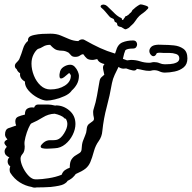

<svg xmlns="http://www.w3.org/2000/svg" viewBox="-80 -817 877 878"><path d="M563 -797Q569 -797 584.5 -792Q600 -787 598 -782Q598 -779 596 -777Q584 -764 575 -758Q566 -752 557 -744Q547 -734 539.5 -722Q532 -710 521 -701Q519 -700 517.5 -698Q516 -696 514 -694Q508 -688 500 -685Q496 -683 493 -683Q491 -683 484 -687.5Q477 -692 475 -693Q464 -695 460 -698Q456 -701 455 -710Q455 -712 451.5 -714Q448 -716 445 -717L441 -728Q440 -731 432.5 -733.5Q425 -736 420 -742Q407 -757 400.5 -765Q394 -773 383 -782Q378 -787 381.5 -791.5Q385 -796 392 -796H395Q403 -795 409.5 -789.5Q416 -784 437 -763Q440 -760 445.5 -754.5Q451 -749 454 -747L461 -742Q468 -737 473 -735.5Q478 -734 478 -726Q483 -725 485 -729Q487 -733 490 -736Q492 -742 495 -743Q498 -744 502 -745Q502 -745 502.5 -745.5Q503 -746 503 -747Q504 -749 506 -749Q508 -749 510 -752Q514 -757 517.5 -759Q521 -761 524 -768Q526 -772 528 -773Q530 -774 533 -777Q535 -780 547 -788.5Q559 -797 563 -797ZM81 41H78Q71 41 65 38Q36 33 10.5 17Q-15 1 -33 -27Q-36 -33 -36 -41Q-36 -49 -33 -56Q-45 -65 -45 -78Q-45 -86 -42.5 -90.5Q-40 -95 -37 -97Q-46 -101 -52.5 -107.5Q-59 -114 -59 -126Q-59 -129 -57 -134Q-55 -139 -50 -144V-145L-49 -146Q-53 -151 -56.5 -155.5Q-60 -160 -60 -164Q-60 -173 -46 -179Q-50 -184 -53.5 -189.5Q-57 -195 -57 -202Q-57 -225 -41 -231Q-25 -237 -9 -242L-6 -243Q-10 -252 -10 -262Q-10 -278 3 -283.5Q16 -289 34 -293V-295Q34 -315 47 -321.5Q60 -328 76 -325Q81 -339 94 -339H140Q153 -339 173 -334L176 -335Q210 -335 237.5 -311.5Q265 -288 265 -250Q265 -226 252.5 -200.5Q240 -175 218.5 -157.5Q197 -140 171 -139Q167 -139 156 -138Q145 -137 134 -137Q123 -137 114.5 -139Q106 -141 106 -147Q106 -153 117 -163Q126 -171 134 -173.5Q142 -176 149 -176H165Q169 -176 173 -176.5Q177 -177 181 -178Q198 -183 213 -207Q228 -231 228 -250Q228 -262 221 -274Q215 -274 212 -279Q207 -284 195.5 -289Q184 -294 170 -297Q141 -296 115.5 -280Q90 -264 64 -253Q59 -251 50.5 -231.5Q42 -212 36.5 -190.5Q31 -169 32 -158Q32 -155 32.5 -152Q33 -149 33 -147Q33 -124 23.5 -113.5Q14 -103 14 -92Q14 -76 23 -55.5Q32 -35 46 -18.5Q60 -2 74 2Q78 3 81 3Q84 3 88 3H93Q109 3 142 -2Q175 -7 202 -18Q207 -32 217 -39Q227 -46 239 -50V-51Q239 -76 247 -88Q255 -100 265.5 -106Q276 -112 284 -117.5Q292 -123 293 -133Q294 -157 299 -171.5Q304 -186 309.5 -198Q315 -210 316 -223Q317 -242 326 -249.5Q335 -257 343.5 -262.5Q352 -268 349 -280Q346 -291 346 -302Q346 -305 346 -308Q346 -311 347 -314Q359 -352 363.5 -379.5Q368 -407 375 -445Q377 -457 383 -463Q389 -469 393 -472L397 -475Q395 -486 393 -494Q391 -502 391 -508Q391 -517 398 -524Q388 -526 379 -531Q370 -536 365 -546V-547Q359 -546 353.5 -544.5Q348 -543 343 -543Q325 -543 317 -550Q309 -557 301 -569Q293 -569 285.5 -563Q278 -557 264 -557Q252 -557 246 -563Q240 -569 234 -576Q218 -585 205.5 -585Q193 -585 181 -588Q169 -591 152 -609Q151 -611 150.5 -611Q150 -611 149 -612Q130 -612 117.5 -604Q105 -596 93 -593Q82 -585 73 -567Q64 -549 64 -526Q64 -499 75 -471.5Q86 -444 105.5 -426Q125 -408 150 -408Q189 -408 216.5 -425.5Q244 -443 244 -471Q244 -473 241.5 -477Q239 -481 237 -483Q235 -483 228 -476.5Q221 -470 213 -464Q205 -458 199 -458Q192 -458 192 -471Q192 -473 192 -476Q192 -479 193 -482Q195 -501 210.5 -511Q226 -521 241 -521Q253 -521 262 -511.5Q271 -502 276 -490Q281 -478 281 -471Q281 -449 271.5 -432Q262 -415 248 -403L246 -400Q236 -387 215 -377.5Q194 -368 171.5 -362.5Q149 -357 134 -357Q117 -357 92.5 -370Q68 -383 50.5 -403Q33 -423 34 -444Q23 -450 16.5 -459.5Q10 -469 12 -482Q1 -488 -4 -501Q-12 -506 -12 -516Q-12 -524 -4 -531.5Q4 -539 8 -546Q19 -573 25.5 -595Q32 -617 48 -630Q47 -640 52.5 -646.5Q58 -653 76 -657Q94 -661 113.5 -662Q133 -663 151 -663Q178 -663 198 -654.5Q218 -646 237 -638Q256 -630 278 -629Q286 -637 297 -637Q303 -637 307 -634Q346 -612 377.5 -597.5Q409 -583 446 -572Q447 -574 448 -577Q449 -580 450 -583Q458 -614 479.5 -623Q501 -632 528 -632Q538 -632 542.5 -626.5Q547 -621 547 -614Q547 -607 542.5 -601Q538 -595 528 -595Q501 -595 493 -587Q493 -585 491 -581Q487 -571 485.5 -562.5Q484 -554 482 -548L501 -541L519 -543Q541 -543 561 -536.5Q581 -530 602 -530Q609 -530 613.5 -531.5Q618 -533 625 -533Q639 -533 650 -528Q661 -523 674 -523Q683 -523 698.5 -524Q714 -525 727 -531Q740 -537 740 -550Q740 -565 725.5 -570Q711 -575 694 -575Q677 -575 667 -575Q663 -575 659 -575.5Q655 -576 650 -576Q643 -576 637 -574Q631 -560 622 -560Q615 -560 609 -567.5Q603 -575 603 -584Q603 -593 610.5 -601.5Q618 -610 636 -612Q644 -613 652 -612.5Q660 -612 667 -612Q689 -612 714.5 -609.5Q740 -607 758.5 -594Q777 -581 777 -550Q777 -523 760 -509Q743 -495 719 -490Q695 -485 674 -485Q661 -485 649.5 -490.5Q638 -496 625 -496Q618 -496 613.5 -494.5Q609 -493 602 -493Q588 -493 574 -496.5Q560 -500 546 -502Q540 -492 527 -495Q512 -498 497 -504Q494 -504 491 -503.5Q488 -503 485 -503Q473 -503 462 -511Q453 -493 444.5 -475Q436 -457 432 -437Q422 -379 408 -327.5Q394 -276 388 -218Q386 -192 371.5 -172Q357 -152 350 -127Q341 -94 333 -75.5Q325 -57 310.5 -45.5Q296 -34 266 -21Q265 -19 263 -16.5Q261 -14 258 -11Q248 1 229 10Q225 18 211 25.5Q197 33 152 38Q136 39 121 39.5Q106 40 93 40H88Z"/></svg>

Font: RU Serius
Style: Regular
Weight: 400
Designer: Robert E. Leuschke
Foundry: Robert E. Leuschke
Version: Version 1.011; ttfautohint (v1.8.3)